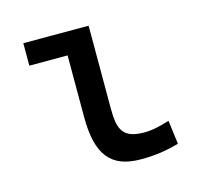

<svg xmlns="http://www.w3.org/2000/svg" viewBox="-83 -609 751 710"><g transform="rotate(-15 293.0 -254.5)"><path d="M373 9.8C425.8 9.8 469.2 3.9 519.5 -10.7L507.8 -101.6C468.3 -88.9 439 -83 412.1 -83C329.1 -83 313.5 -118.2 313.5 -200.2V-517.6H63.5V-431.6H210V-195.3C210 -51.8 257.8 9.8 373 9.8Z"/></g></svg>

Font: CaskaydiaCove Nerd Font
Style: Regular
Weight: 400
Designer: Aaron Bell
Foundry: Saja Typeworks
Version: Version 2111.1;Nerd Fonts 2.3.3